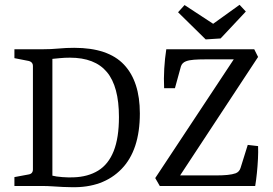

<svg xmlns="http://www.w3.org/2000/svg" viewBox="-20 -774 1138 799"><path d="M157 -569Q192 -569 223.5 -572Q255 -575 289 -575Q430 -575 496 -505Q562 -435 562 -302Q562 -149 485.5 -70.5Q409 8 278 5Q262 5 241.5 4Q221 3 199 1.5Q177 0 158 0H40V-37L99 -48Q117 -51 117 -69V-500Q117 -515 101 -520L40 -532V-569ZM198 -43Q213 -39 239.5 -37Q266 -35 286 -36Q346 -38 388.5 -64Q431 -90 453 -145Q475 -200 475 -287Q475 -414 425 -474Q375 -534 271 -534Q248 -534 229 -532Q210 -530 198 -529ZM645 0 626 -33 962 -541 975 -527H834Q808 -527 787.5 -525.5Q767 -524 754 -519Q738 -513 733 -498L708 -407H663Q661 -446 663.5 -488.5Q666 -531 672 -569H1038L1054 -537L719 -28L702 -44H880Q906 -44 926.5 -46Q947 -48 961 -53Q976 -59 981 -75L1011 -171L1054 -166Q1055 -142 1053.5 -112.5Q1052 -83 1049 -53.5Q1046 -24 1042 0ZM1003 -726 898 -614 836 -610 721 -723 748 -753 867 -675 977 -754Z"/></svg>

Font: Yrsa
Style: Regular
Weight: 400
Designer: Anna Giedrys (Yrsa+Rasa design), David Brezina (Yrsa art-direction, Rasa art-direction, design)
Foundry: Rosetta Type Foundry
Version: Version 2.004